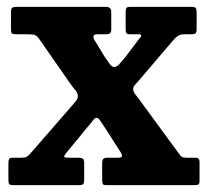

<svg xmlns="http://www.w3.org/2000/svg" viewBox="-20 -540 608 560"><path d="M346 -374 384.5 -425Q399 -440 385 -440H358Q346.5 -440 346.5 -451.5V-503.5Q346.5 -513 348.5 -516.5Q350.5 -520 360 -520H539Q548.5 -520 551 -516.5Q553.5 -513 553.5 -503V-456Q553.5 -445 550 -442.5Q546.5 -440 535.5 -440H517.5Q507 -440 500.8 -436.2Q494.5 -432.5 488.5 -426.5L392.5 -314Q381 -300 374.8 -293.8Q368.5 -287.5 368.5 -280Q368.5 -272 376.2 -262.8Q384 -253.5 394.5 -238.5L502.5 -91Q507.5 -84.5 511 -82.2Q514.5 -80 526 -80H551Q562 -80 562 -68V-12.5Q562 -4.5 559 -2.2Q556 0 548 0H289.5Q281.5 0 279.8 -3.5Q278 -7 278 -15.5V-63.5Q278 -73 281.2 -76.5Q284.5 -80 294 -80H321.5Q335.5 -80 336 -84Q336.5 -88 332.5 -95L288 -164.5Q278.5 -178 272.8 -187.2Q267 -196.5 262 -196.5Q256.5 -196.5 250.5 -188Q244.5 -179.5 234.5 -168.5L173 -93.5Q167 -86.5 167.2 -83.2Q167.5 -80 180.5 -80H208.5Q217.5 -80 221.5 -77.2Q225.5 -74.5 225.5 -65V-17.5Q225.5 -7 223 -3.5Q220.5 0 210.5 0H19.5Q9.5 0 7 -3Q4.5 -6 4.5 -16V-64Q4.5 -72 6.5 -76Q8.5 -80 17 -80H41Q52 -80 57 -82.2Q62 -84.5 67 -90.5L185 -226Q195.5 -238 201.2 -245Q207 -252 207 -260Q207 -269 199 -278Q191 -287 180.5 -302.5L94.5 -426Q89 -434.5 83 -437.2Q77 -440 62 -440H28.5Q17.5 -440 14.8 -442.5Q12 -445 12 -456.5V-506.5Q12 -515.5 16.2 -517.8Q20.5 -520 29.5 -520H289Q304.5 -520 304.5 -505.5V-453.5Q304.5 -440 290.5 -440H265Q253 -440 252.5 -434Q252 -428 256 -422.5L285.5 -374Q293.5 -362.5 300 -353.5Q306.5 -344.5 313.5 -344.5Q320.5 -344.5 328.5 -353.5Q336.5 -362.5 346 -374Z"/></svg>

Font: Besley* Narrow
Style: Bold
Weight: 700
Width: 4
Designer: Owen Earl
Foundry: indestructible type*
Version: Version 3.000; ttfautohint (v1.8.3)